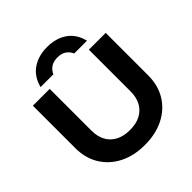

<svg xmlns="http://www.w3.org/2000/svg" viewBox="-251 -1166 1372 1372"><g transform="rotate(-45 435.0 -480.0)"><path d="M237 -329Q237 -269 260 -226Q283 -183 327.5 -159.5Q372 -136 435 -136Q499 -136 543 -159.5Q587 -183 610 -226Q633 -269 633 -329V-750H803V-321Q803 -220 757 -144.5Q711 -69 628 -27Q545 15 435 15Q325 15 242.5 -27Q160 -69 113.5 -144.5Q67 -220 67 -321V-750H237ZM669 -805H540Q526 -836 500.5 -853Q475 -870 435 -870Q395 -870 369 -853Q343 -836 329 -805H200Q222 -890 284.5 -932.5Q347 -975 435 -975Q524 -975 586 -932.5Q648 -890 669 -805Z"/></g></svg>

Font: Unbounded Medium
Style: Regular
Weight: 500
Designer: Luke Prowse, Jean-Baptiste Morizot, Fátima Lázaro, Florian Runge
Foundry: NaN
Version: Version 1.700